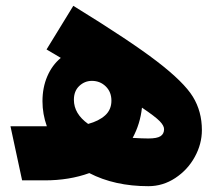

<svg xmlns="http://www.w3.org/2000/svg" viewBox="-20 -620 759 660"><path d="M674 -173Q674 -125 649.5 -80.5Q625 -36 582.5 -8Q540 20 490 20Q374 20 287 -25Q218 0 134 0H56L16 -186H141Q126 -228 126 -272Q126 -319 142.5 -357.5Q159 -396 189 -421L140 -450L232 -600Q427 -480 519.5 -409Q612 -338 643 -287.5Q674 -237 674 -173ZM363 -274Q363 -304 343.5 -323Q324 -342 296 -342Q271 -342 252.5 -324.5Q234 -307 234 -277Q234 -229 283 -194Q320 -204 341.5 -223.5Q363 -243 363 -274ZM544 -176Q544 -188 529 -203.5Q514 -219 468 -250Q462 -194 436 -146Q470 -144 490 -144Q520 -144 532 -152Q544 -160 544 -176Z"/></svg>

Font: FiraGO Heavy
Style: Regular
Weight: 900
Designer: bBox Type
Foundry: bBox Type GmbH
Version: Version 1.001